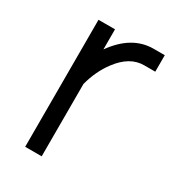

<svg xmlns="http://www.w3.org/2000/svg" viewBox="-137 -603 609 679"><g transform="rotate(30 168.0 -263.5)"><path d="M138.2 -436.5Q202.6 -527.3 291 -527.3H336.4V-460H291Q232.9 -460 187.5 -399.4Q153.8 -355 138.2 -295.4V0H70.8V-518.6H138.2Z"/></g></svg>

Font: AnjaliOldLipi
Style: Regular
Weight: 400
Designer: Kevin & Siji
Foundry: Core : Kevin & Siji
Modification : Hiran Venugopalan
Opentype mlm2 support: Rajeesh Nambiar
New Feature Table : Santhosh
Version: Version 7.1.0+20221109